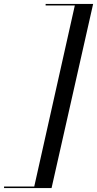

<svg xmlns="http://www.w3.org/2000/svg" viewBox="-116 -800 490 970"><path d="M-95.5 150V142.5H57L262 -772.5H114.5V-780H354.5L144.5 150Z"/></svg>

Font: Bodoni Moda 28pt
Style: Italic
Weight: 400
Italic angle: -13°
Designer: Owen Earl
Foundry: indestructible type
Version: Version 2.004